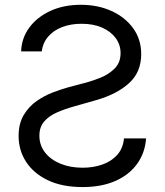

<svg xmlns="http://www.w3.org/2000/svg" viewBox="-20 -757 678 790"><path d="M151.9 -545.4H66.9Q68.8 -600.6 100.8 -643.8Q132.8 -687 187.5 -712.2Q242.2 -737.3 312.5 -737.3Q382.3 -737.3 438.5 -711.9Q494.6 -686.5 527.8 -640.9Q561 -595.2 561 -534.2Q561 -460.4 511.2 -415Q461.4 -369.6 376.5 -345.2L287.1 -319.8Q248.5 -309.1 215.6 -294.9Q182.6 -280.8 162.4 -257.8Q142.1 -234.9 142.1 -198.7Q142.1 -159.2 165.5 -129.4Q189 -99.6 229 -83.3Q269 -66.9 319.8 -66.9Q363.3 -66.9 400.6 -79.8Q438 -92.8 462.2 -119.6Q486.3 -146.5 490.2 -187.5H581.1Q576.7 -127.9 544.2 -82.8Q511.7 -37.6 454.8 -12.5Q397.9 12.7 319.8 12.7Q235.8 12.7 177 -15.4Q118.2 -43.5 87.4 -91.1Q56.6 -138.7 56.6 -197.3Q56.6 -248.5 77.6 -283.7Q98.6 -318.8 130.9 -341.3Q163.1 -363.8 198.2 -377Q233.4 -390.1 261.2 -397.9L335.4 -417.5Q362.3 -424.8 395 -438Q427.7 -451.2 451.9 -475.3Q476.1 -499.5 476.1 -538.6Q476.1 -573.2 455.8 -600.6Q435.5 -627.9 399.7 -643.6Q363.8 -659.2 315.4 -659.2Q271.5 -659.2 236.1 -645.8Q200.7 -632.3 178.5 -606.7Q156.2 -581.1 151.9 -545.4Z"/></svg>

Font: Sahel VF Regular
Style: Regular
Weight: 400
Foundry: Saber Rastikerdar (saber.rastikerdar@gmail.com)
Version: Version 3.4.0